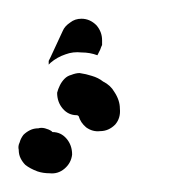

<svg xmlns="http://www.w3.org/2000/svg" viewBox="-35 -43 205 205"><path d="M6 94Q1 94 -3 96Q-7 98 -10 101Q-13 105 -14 109Q-16 113 -15 117Q-15 122 -13 126Q-11 130 -8 133Q-3 137 5 140Q11 142 18 142Q27 143 34 137Q41 131 42 122Q42 112 36 105Q30 98 21 98Q20 97 20 97Q17 95 13 94Q9 93 6 94ZM72 97Q81 97 88 90Q94 83 93 73Q93 64 87 55Q83 48 75 44Q70 40 63 38Q57 36 50 35Q46 35 41 37Q37 38 34 41Q31 44 29 48Q27 52 26 56Q26 66 32 73Q38 80 47 80Q48 80 49 81Q51 88 57 93Q64 98 72 97ZM52 13Q61 13 69 16Q69 16 69 16L72 10Q73 7 74 5Q74 2 74 0Q74 -9 68 -16Q61 -23 52 -23Q45 -23 40 -19Q34 -15 32 -10L19 18Q18 20 17 22Q17 24 17 26Q18 25 19 24Q26 18 35 15Q43 12 52 13Z"/></svg>

Font: FRB American Cursive Guidelines Arrows Dashed Extrabold
Style: Bold Italic
Weight: 800
Italic angle: -25°
Version: Version 2.0;Modular Font Editor K font №1